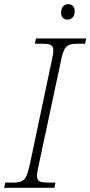

<svg xmlns="http://www.w3.org/2000/svg" viewBox="-35 -898 432 918"><path d="M-15 0 -10 -25H27Q51 -25 66 -30.5Q81 -36 90 -54Q99 -72 107 -109L212 -606Q216 -622 218 -635Q220 -648 220 -656Q220 -677 207.5 -683Q195 -689 169 -689H132L137 -714H377L372 -689H335Q311 -689 296 -683.5Q281 -678 272 -660Q263 -642 256 -605L150 -108Q142 -74 142 -58Q142 -37 154.5 -31Q167 -25 194 -25H230L225 0ZM288 -804Q275 -804 266 -812.5Q257 -821 257 -837Q257 -855 266 -866.5Q275 -878 291 -878Q305 -878 313.5 -869.5Q322 -861 322 -845Q322 -823 311.5 -813.5Q301 -804 288 -804Z"/></svg>

Font: Noto Serif ExtraLight
Style: Italic
Weight: 200
Italic angle: -12°
Designer: Monotype Design Team
Foundry: Monotype Imaging Inc.
Version: Version 2.014; ttfautohint (v1.8.4.7-5d5b)